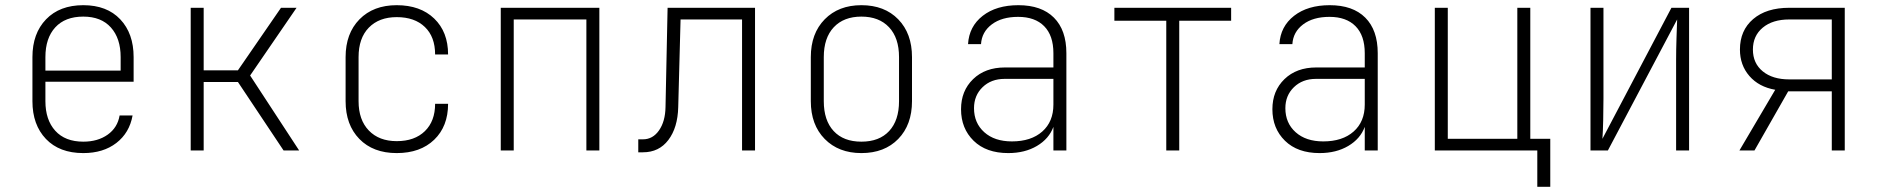

<svg xmlns="http://www.w3.org/2000/svg" viewBox="-20 -580 7240 740"><path d="M301 10Q209 10 157 -44.5Q105 -99 105 -190V-360Q105 -451 157.5 -505.5Q210 -560 301 -560Q392 -560 443.5 -505.5Q495 -451 495 -360V-265H155V-190Q155 -118 193 -76Q231 -34 301 -34Q357 -34 395 -61Q433 -88 441 -135H491Q479 -68 428.5 -29Q378 10 301 10ZM155 -308H445V-360Q445 -432 407.5 -474Q370 -516 301 -516Q231 -516 193 -474.5Q155 -433 155 -360Z M715 0V-550H765V-309H897L1063 -550H1123L944 -289L1133 0H1073L897 -264H765V0Z M1509 10Q1418 10 1365 -44.5Q1312 -99 1312 -190V-360Q1312 -451 1365.5 -505.5Q1419 -560 1509 -560Q1600 -560 1653.5 -508.5Q1707 -457 1707 -370H1657Q1657 -438 1617.5 -476Q1578 -514 1509 -514Q1441 -514 1401.5 -473.5Q1362 -433 1362 -360V-190Q1362 -118 1401.5 -77Q1441 -36 1509 -36Q1578 -36 1617.5 -74.5Q1657 -113 1657 -180H1707Q1707 -93 1653.5 -41.5Q1600 10 1509 10Z M1910 0V-550H2290V0H2240V-505H1960V0Z M2440 7V-43H2458Q2496 -43 2520 -77.5Q2544 -112 2545 -167L2553 -550H2890V0H2840V-505H2603L2594 -167Q2592 -88 2556 -40.5Q2520 7 2458 7Z M3300 10Q3212 10 3158.5 -44.5Q3105 -99 3105 -190V-360Q3105 -451 3158.5 -505.5Q3212 -560 3300 -560Q3389 -560 3442 -505.5Q3495 -451 3495 -360V-190Q3495 -99 3442 -44.5Q3389 10 3300 10ZM3300 -34Q3369 -34 3407 -75Q3445 -116 3445 -190V-360Q3445 -434 3406.5 -475Q3368 -516 3300 -516Q3232 -516 3193.5 -475Q3155 -434 3155 -360V-190Q3155 -116 3193 -75Q3231 -34 3300 -34Z M3866 10Q3781 10 3732.5 -37.5Q3684 -85 3684 -159Q3684 -230 3730.5 -275Q3777 -320 3853 -320H4040V-375Q4040 -443 4004.5 -479Q3969 -515 3904 -515Q3841 -515 3802.5 -486Q3764 -457 3761 -410H3711Q3715 -478 3767.5 -519Q3820 -560 3905 -560Q3994 -560 4042 -512Q4090 -464 4090 -375V0H4040V-91Q4023 -45 3976.5 -17.5Q3930 10 3866 10ZM3880 -35Q3954 -35 3997 -73Q4040 -111 4040 -177V-276H3852Q3800 -276 3767 -244Q3734 -212 3734 -163Q3734 -106 3773.5 -70.5Q3813 -35 3880 -35Z M4475 0V-500H4275V-550H4725V-500H4525V0Z M5066 10Q4981 10 4932.5 -37.5Q4884 -85 4884 -159Q4884 -230 4930.5 -275Q4977 -320 5053 -320H5240V-375Q5240 -443 5204.5 -479Q5169 -515 5104 -515Q5041 -515 5002.5 -486Q4964 -457 4961 -410H4911Q4915 -478 4967.5 -519Q5020 -560 5105 -560Q5194 -560 5242 -512Q5290 -464 5290 -375V0H5240V-91Q5223 -45 5176.5 -17.5Q5130 10 5066 10ZM5080 -35Q5154 -35 5197 -73Q5240 -111 5240 -177V-276H5052Q5000 -276 4967 -244Q4934 -212 4934 -163Q4934 -106 4973.5 -70.5Q5013 -35 5080 -35Z M5905 140V0H5510V-550H5560V-45H5828V-550H5878V-45H5955V140Z M6110 0V-550H6160V-200Q6160 -162 6159 -117.5Q6158 -73 6156 -45L6422 -550H6490V0H6440V-350Q6440 -388 6441.5 -432.5Q6443 -477 6444 -505L6177 0Z M6684 0 6822 -234Q6759 -245 6722.5 -287Q6686 -329 6686 -389Q6686 -463 6737 -506.5Q6788 -550 6876 -550H7090V0H7040V-228H6872L6742 0ZM6876 -274H7040V-505H6876Q6812 -505 6774 -473.5Q6736 -442 6736 -389Q6736 -336 6774 -305Q6812 -274 6876 -274Z"/></svg>

Font: JetBrains Mono NL Thin
Style: Regular
Weight: 100
Monospace: yes
Designer: Philipp Nurullin, Konstantin Bulenkov
Foundry: JetBrains
Version: Version 2.305; ttfautohint (v1.8.4.7-5d5b)